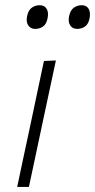

<svg xmlns="http://www.w3.org/2000/svg" viewBox="-20 -734 373 754"><path d="M47.5 0Q59.5 -56 70.2 -107.2Q81 -158.5 94.5 -220.5L105 -270Q118.5 -333 129.5 -386Q140.5 -439 152.5 -494.5L199.5 -496.5Q187 -439 176 -386.8Q165 -334.5 151 -270L140.5 -220.5Q127.5 -159 116.5 -107.5Q105.5 -56 93.5 0ZM282.5 -620.5Q265 -620.5 255.8 -634.2Q246.5 -648 251.5 -671Q256.5 -694.5 270.2 -704Q284 -713.5 301 -713.5Q319.5 -713.5 327.8 -699.8Q336 -686 332 -663Q327.5 -639.5 314 -630Q300.5 -620.5 282.5 -620.5ZM117.5 -620.5Q100.5 -620.5 91 -634.2Q81.5 -648 86.5 -671Q91.5 -694.5 105.2 -704Q119 -713.5 136 -713.5Q154.5 -713.5 163 -699.8Q171.5 -686 167 -663Q162.5 -639.5 149.2 -630Q136 -620.5 117.5 -620.5Z"/></svg>

Font: Commissioner ExtraLight
Style: Italic
Weight: 200
Italic angle: -12°
Designer: Kostas Bartsokas
Foundry: Kostas Bartsokas
Version: Version 1.000; ttfautohint (v1.8.3)